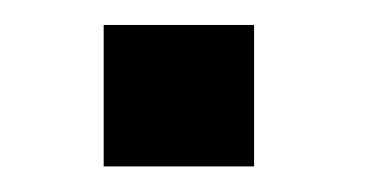

<svg xmlns="http://www.w3.org/2000/svg" viewBox="-20 -130 290 150"><path d="M178.5 0H61V-110.5H178.5Z"/></svg>

Font: Roberto Sans Medium
Style: Regular
Weight: 500
Designer: Google (font) & Cristiano Sobral (main changes)
Version: Version 1.000;October 12, 2021;FontCreator 14.0.0.2814 64-bi